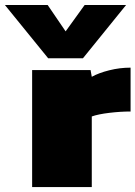

<svg xmlns="http://www.w3.org/2000/svg" viewBox="-95 -758 549 778"><path d="M100.1 -522 -75.2 -737.8H98.1L170.9 -630.9L248 -737.8H416L241.2 -522ZM35.2 0V-474.1H272L276.9 -446.8Q304.7 -462.4 347.4 -473.1Q390.1 -483.9 434.1 -483.9V-306.2Q393.6 -306.2 348.4 -300.8Q303.2 -295.4 276.9 -286.1V0Z"/></svg>

Font: Kanit Black
Style: Regular
Weight: 900
Designer: Katatrad Team
Foundry: CadsonDemak
Version: Version 1.000;PS 001.000;hotconv 1.0.88;makeotf.lib2.5.64775